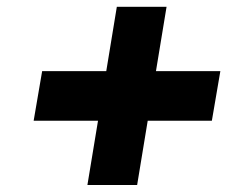

<svg xmlns="http://www.w3.org/2000/svg" viewBox="-20 -570 726 554"><path d="M77.1 -221.6 101.6 -364.7H286.6L317.1 -550.4H460.6L430 -364.7H615.8L591.3 -221.6H406.2L375.7 -36.2H232.2L262.8 -221.6Z"/></svg>

Font: Inter P Extra Bold
Style: Italic
Weight: 800
Italic angle: 9.39999°
Designer: Rasmus Andersson
Foundry: rsms
Version: Version 3.018;git-588b23468